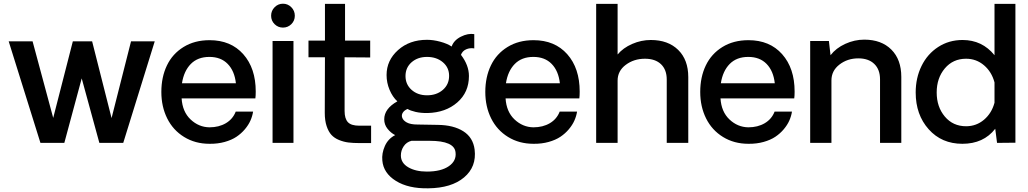

<svg xmlns="http://www.w3.org/2000/svg" viewBox="-20 -771 5547 1036"><path d="M814.9 -547.9 645 0H516.1L420.9 -348.1L327.1 0H198.2L26.9 -547.9H155.8L267.1 -134.8L373 -547.9H477.1L582 -133.8L687 -547.9Z M1359.9 -276.9Q1359.9 -253.4 1357.9 -240.2H960Q964.4 -168 1008.3 -126.5Q1052.2 -85 1109.9 -84Q1161.1 -84 1198.7 -106.2Q1236.3 -128.4 1252 -168.9H1345.7Q1341.8 -144 1331.3 -120.4Q1320.8 -96.7 1301.3 -73.5Q1281.7 -50.3 1255.9 -33Q1230 -15.6 1192.4 -5.1Q1154.8 5.4 1110.8 4.9Q1033.2 4.9 973.4 -32Q913.6 -68.8 882.1 -132.3Q850.6 -195.8 850.6 -274.9Q850.6 -355 880.6 -417.7Q910.6 -480.5 970.2 -517.3Q1029.8 -554.2 1110.8 -554.2Q1225.6 -554.2 1292.7 -478.5Q1359.9 -402.8 1359.9 -276.9ZM1109.9 -463.9Q1046.9 -463.9 1009.5 -425.8Q972.2 -387.7 961.9 -321.8H1252.9Q1245.6 -388.2 1208.7 -426Q1171.9 -463.9 1109.9 -463.9Z M1552 -640.6Q1533.2 -622.1 1506.8 -622.1Q1480.5 -622.1 1461.7 -640.6Q1442.9 -659.2 1442.9 -686Q1442.9 -712.9 1461.7 -731.9Q1480.5 -751 1506.8 -751Q1533.2 -751 1552 -731.9Q1570.8 -712.9 1570.8 -686Q1570.8 -659.2 1552 -640.6ZM1450.7 -549.8H1563.5V0H1450.7Z M1918.5 1Q1884.8 1 1859.6 -2.2Q1834.5 -5.4 1809.3 -15.6Q1784.2 -25.9 1768.3 -43.2Q1752.4 -60.5 1742.4 -90.6Q1732.4 -120.6 1732.4 -162.1L1733.4 -461.9H1644.5V-551.8H1733.4V-750H1841.8V-551.8H1977.5V-460.9L1839.4 -461.9V-171.9Q1839.4 -131.3 1856.9 -112.1Q1874.5 -92.8 1918.5 -92.8H1982.4V1Z M2291 245.1Q2183.6 247.1 2116.2 205.1Q2048.8 163.1 2043 95.2Q2039.1 56.6 2056.6 17.1Q2074.2 -22.5 2112.3 -42Q2088.9 -53.7 2071 -76.2Q2053.2 -98.6 2053.2 -127Q2053.2 -184.6 2124 -224.1Q2098.1 -248 2082 -286.4Q2065.9 -324.7 2065.9 -366.2Q2065.9 -445.3 2127.7 -500.7Q2189.5 -556.2 2284.2 -556.2Q2317.9 -556.2 2355.2 -546.1Q2392.6 -536.1 2417 -520Q2428.7 -553.7 2466.8 -573Q2504.9 -592.3 2539.1 -586.9V-509.8Q2515.6 -513.7 2495.4 -504.9Q2475.1 -496.1 2467.3 -475.1Q2510.3 -418.9 2510.3 -360.8Q2510.3 -272.9 2447.5 -218.3Q2384.8 -163.6 2287.1 -161.1Q2251 -160.6 2222.4 -167.2Q2193.8 -173.8 2179.2 -183.1Q2162.1 -176.3 2153.8 -163.6Q2145.5 -150.9 2149.9 -137.2Q2154.8 -121.1 2175 -110.1Q2195.3 -99.1 2232.9 -99.1L2342.3 -97.2Q2427.2 -96.2 2480 -62.7Q2532.7 -29.3 2541 36.1Q2552.2 128.9 2484.1 186.3Q2416 243.7 2291 245.1ZM2403.3 -361.8Q2403.3 -406.7 2369.4 -435.3Q2335.4 -463.9 2284.2 -463.9Q2233.9 -463.9 2200.9 -435.1Q2168 -406.2 2168 -360.8Q2168 -315.4 2200.9 -286.1Q2233.9 -256.8 2284.2 -256.8Q2335.9 -256.8 2369.6 -286.1Q2403.3 -315.4 2403.3 -361.8ZM2438 50.8Q2431.6 -11.2 2298.3 -11.2H2200.2Q2173.3 -4.4 2158.2 18.3Q2143.1 41 2143.1 67.9Q2143.1 108.4 2182.9 131.6Q2222.7 154.8 2283.2 154.8Q2359.9 154.8 2401.9 125.7Q2443.8 96.7 2438 50.8Z M3107.9 -276.9Q3107.9 -253.4 3106 -240.2H2708Q2712.4 -168 2756.3 -126.5Q2800.3 -85 2857.9 -84Q2909.2 -84 2946.8 -106.2Q2984.4 -128.4 3000 -168.9H3093.8Q3089.8 -144 3079.3 -120.4Q3068.8 -96.7 3049.3 -73.5Q3029.8 -50.3 3003.9 -33Q2978 -15.6 2940.4 -5.1Q2902.8 5.4 2858.9 4.9Q2781.2 4.9 2721.4 -32Q2661.6 -68.8 2630.1 -132.3Q2598.6 -195.8 2598.6 -274.9Q2598.6 -355 2628.7 -417.7Q2658.7 -480.5 2718.3 -517.3Q2777.8 -554.2 2858.9 -554.2Q2973.6 -554.2 3040.8 -478.5Q3107.9 -402.8 3107.9 -276.9ZM2857.9 -463.9Q2794.9 -463.9 2757.6 -425.8Q2720.2 -387.7 2710 -321.8H3001Q2993.7 -388.2 2956.8 -426Q2919.9 -463.9 2857.9 -463.9Z M3491.7 -555.2Q3585 -555.2 3639.4 -501.7Q3693.8 -448.2 3693.8 -355V0H3577.6V-341.8Q3577.6 -395 3546.6 -424.6Q3515.6 -454.1 3460 -454.1Q3400.4 -454.1 3356.4 -421.1Q3312.5 -388.2 3312.5 -335.9V0H3196.8V-750H3312.5V-477.1Q3342.3 -512.7 3391.1 -533.9Q3439.9 -555.2 3491.7 -555.2Z M4267.6 -276.9Q4267.6 -253.4 4265.6 -240.2H3867.7Q3872.1 -168 3916 -126.5Q3960 -85 4017.6 -84Q4068.8 -84 4106.4 -106.2Q4144 -128.4 4159.7 -168.9H4253.4Q4249.5 -144 4239 -120.4Q4228.5 -96.7 4209 -73.5Q4189.5 -50.3 4163.6 -33Q4137.7 -15.6 4100.1 -5.1Q4062.5 5.4 4018.6 4.9Q3940.9 4.9 3881.1 -32Q3821.3 -68.8 3789.8 -132.3Q3758.3 -195.8 3758.3 -274.9Q3758.3 -355 3788.3 -417.7Q3818.4 -480.5 3877.9 -517.3Q3937.5 -554.2 4018.6 -554.2Q4133.3 -554.2 4200.4 -478.5Q4267.6 -402.8 4267.6 -276.9ZM4017.6 -463.9Q3954.6 -463.9 3917.2 -425.8Q3879.9 -387.7 3869.6 -321.8H4160.6Q4153.3 -388.2 4116.5 -426Q4079.6 -463.9 4017.6 -463.9Z M4643.6 -557.1Q4735.8 -557.1 4789.6 -503.4Q4843.3 -449.7 4843.3 -356V0H4728.5V-342.8Q4728.5 -396 4697.5 -426Q4666.5 -456.1 4611.3 -456.1Q4552.7 -456.1 4509.5 -422.6Q4466.3 -389.2 4466.3 -336.9V0H4351.6V-549.8H4452.6L4461.4 -473.1Q4491.2 -511.7 4541 -534.4Q4590.8 -557.1 4643.6 -557.1Z M5459 -750V-1L5359.9 0L5350.1 -76.2Q5287.1 4.9 5172.9 4.9Q5061 4.9 4991 -73.5Q4920.9 -151.9 4920.9 -272Q4920.9 -350.6 4952.4 -415Q4983.9 -479.5 5042 -517.3Q5100.1 -555.2 5173.8 -555.2Q5279.8 -555.2 5346.2 -473.1V-750ZM5192.9 -89.8Q5248 -89.8 5289.6 -125Q5331.1 -160.2 5346.2 -216.8V-326.2Q5331.1 -383.3 5289.6 -418.7Q5248 -454.1 5192.9 -454.1Q5122.1 -454.1 5078.1 -401.9Q5034.2 -349.6 5034.2 -272Q5034.2 -194.3 5078.1 -142.1Q5122.1 -89.8 5192.9 -89.8Z"/></svg>

Font: Oakes Grotesk Medium
Style: Regular
Weight: 500
Designer: Samuel Oakes
Foundry: Samuel Oakes
Version: Version 1.000;PS 001.000;hotconv 1.0.88;makeotf.lib2.5.64775